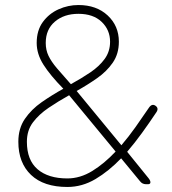

<svg xmlns="http://www.w3.org/2000/svg" viewBox="-20 -733 686 764"><path d="M248 11Q154 11 103.5 -37Q53 -85 53 -169Q53 -222 79 -260Q105 -298 146 -326.5Q187 -355 232 -380Q180 -433 153 -475.5Q126 -518 126 -562Q126 -612 150.5 -645.5Q175 -679 213 -696Q251 -713 292 -713Q364 -713 408.5 -671.5Q453 -630 453 -567Q453 -519 429 -484Q405 -449 366.5 -422Q328 -395 285 -371L463 -155Q492 -189 519 -227Q546 -265 573 -305Q585 -322 599 -312Q613 -302 602 -286Q574 -244 545 -204Q516 -164 486 -129L571 -24Q579 -14 578.5 -7Q578 0 569 0H561Q546 0 537 -12L462 -103Q413 -52 360 -20.5Q307 11 248 11ZM248 -23Q299 -23 347 -52.5Q395 -82 440 -130L255 -354Q212 -330 173.5 -304Q135 -278 111 -246Q87 -214 87 -169Q87 -96 129.5 -59.5Q172 -23 248 -23ZM262 -398Q304 -421 339.5 -445Q375 -469 396.5 -498.5Q418 -528 418 -567Q418 -614 384.5 -646Q351 -678 292 -678Q235 -678 198.5 -647Q162 -616 162 -562Q162 -534 173 -511Q184 -488 206 -462Q228 -436 262 -398Z"/></svg>

Font: Zen Maru Gothic Light
Style: Regular
Weight: 300
Designer: Yoshimichi Ohira
Foundry: Positype
Version: Version 1.001